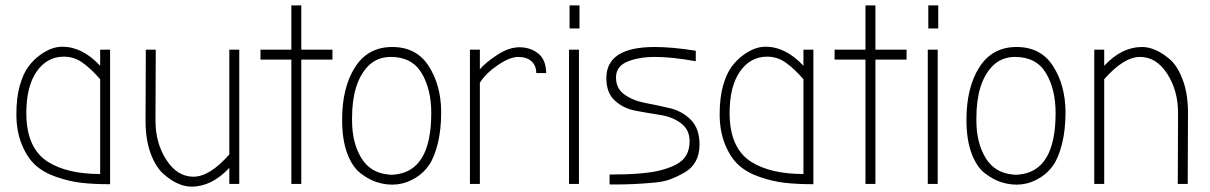

<svg xmlns="http://www.w3.org/2000/svg" viewBox="-20 -685 4507 715"><path d="M353 -500H390V1Q330 1 285 -4Q240 -9 191.5 -25.5Q143 -42 112 -70Q81 -98 61 -147.5Q41 -197 41 -259Q41 -321 53.5 -365.5Q66 -410 85.5 -436.5Q105 -463 129 -480Q171 -511 212 -511Q287 -511 353 -440ZM78 -264Q78 -133 159 -82Q231 -37 353 -37V-390Q319 -429 287.5 -451.5Q256 -474 218 -474Q155 -474 116.5 -418.5Q78 -363 78 -264Z M560 -500 559 -236Q559 -152 599.5 -89.5Q640 -27 700.5 -27Q761 -27 834 -110V-500H871V0H834V-60Q769 10 693 10Q642 10 588 -38Q559 -64 540.5 -115Q522 -166 522 -235L523 -500Z M1065 -463H950V-500H1065V-665H1102V-500H1218V-463H1102V0H1065Z M1623 -269Q1623 -201 1610 -149.5Q1597 -98 1577.5 -70Q1558 -42 1531 -25Q1463 19 1382 -7Q1354 -16 1323 -39.5Q1292 -63 1273 -114Q1254 -165 1254 -239Q1254 -359 1302 -434.5Q1350 -510 1440.5 -510Q1531 -510 1576.5 -439Q1622 -368 1623 -269ZM1427 -35 1439 -34 1450 -35Q1586 -48 1586 -264Q1586 -353 1550 -413Q1514 -473 1435 -473Q1384 -473 1350 -438Q1291 -376 1291 -245V-237Q1291 -154 1325 -97.5Q1359 -41 1427 -35Z M1767 0H1730V-500H1767V-427Q1788 -452 1831.5 -480.5Q1875 -509 1914.5 -509Q1954 -509 1983.5 -486.5Q2013 -464 2014 -413H1977Q1977 -441 1959 -457Q1941 -473 1910 -473Q1879 -473 1834.5 -443Q1790 -413 1767 -377Z M2136 0H2099V-500H2136ZM2101 -665H2138V-579H2101Z M2238 -394Q2238 -510 2418 -510Q2484 -510 2571 -496V-457Q2481 -473 2420 -473Q2359 -473 2316.5 -455.5Q2274 -438 2274 -396.5Q2274 -355 2306 -332.5Q2338 -310 2383.5 -301.5Q2429 -293 2475 -282Q2521 -271 2553 -238.5Q2585 -206 2585 -147Q2585 -74 2528 -42Q2500 -26 2474 -16.5Q2448 -7 2405 -4Q2337 2 2275 2H2250V-35Q2380 -35 2440.5 -51Q2501 -67 2524.5 -92Q2548 -117 2548 -159.5Q2548 -202 2516 -226Q2484 -250 2438.5 -257Q2393 -264 2347.5 -272.5Q2302 -281 2270 -310Q2238 -339 2238 -394Z M2972 -500H3009V1Q2949 1 2904 -4Q2859 -9 2810.5 -25.5Q2762 -42 2731 -70Q2700 -98 2680 -147.5Q2660 -197 2660 -259Q2660 -321 2672.5 -365.5Q2685 -410 2704.5 -436.5Q2724 -463 2748 -480Q2790 -511 2831 -511Q2906 -511 2972 -440ZM2697 -264Q2697 -133 2778 -82Q2850 -37 2972 -37V-390Q2938 -429 2906.5 -451.5Q2875 -474 2837 -474Q2774 -474 2735.5 -418.5Q2697 -363 2697 -264Z M3203 -463H3088V-500H3203V-665H3240V-500H3356V-463H3240V0H3203Z M3472 0H3435V-500H3472ZM3437 -665H3474V-579H3437Z M3948 -269Q3948 -201 3935 -149.5Q3922 -98 3902.5 -70Q3883 -42 3856 -25Q3788 19 3707 -7Q3679 -16 3648 -39.5Q3617 -63 3598 -114Q3579 -165 3579 -239Q3579 -359 3627 -434.5Q3675 -510 3765.5 -510Q3856 -510 3901.5 -439Q3947 -368 3948 -269ZM3752 -35 3764 -34 3775 -35Q3911 -48 3911 -264Q3911 -353 3875 -413Q3839 -473 3760 -473Q3709 -473 3675 -438Q3616 -376 3616 -245V-237Q3616 -154 3650 -97.5Q3684 -41 3752 -35Z M4366 0 4367 -264Q4367 -348 4326.5 -410.5Q4286 -473 4225.5 -473Q4165 -473 4092 -390V0H4055V-500H4092V-440Q4157 -510 4233 -510Q4284 -510 4339 -462Q4367 -436 4385.5 -385Q4404 -334 4404 -265L4403 0Z"/></svg>

Font: Bubbler One
Style: Regular
Weight: 400
Designer: Brenda Gallo (gbrenda1987@gmail.com)
Foundry: Brenda Gallo
Version: Version 1.003